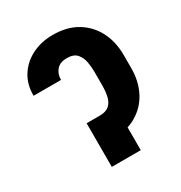

<svg xmlns="http://www.w3.org/2000/svg" viewBox="-173 -861 928 984"><g transform="rotate(-30 291.5 -368.5)"><path d="M221.2 -258.3H283.2Q319.3 -258.8 338.1 -275.4Q356.9 -292 363.8 -321Q370.6 -350.1 370.6 -388.2V-466.8Q370.6 -493.2 365.5 -523.9Q360.4 -554.7 341.8 -576.4Q323.2 -598.1 283.2 -598.1Q241.2 -598.1 221.2 -574.2Q201.2 -550.3 201.7 -516.1H39.1Q38.6 -584 70.6 -633.5Q102.5 -683.1 157.2 -710.2Q211.9 -737.3 279.3 -737.3Q363.3 -737.3 422.4 -701.7Q481.4 -666 512.5 -605Q543.5 -543.9 543.5 -466.8V-388.2Q543.5 -312 512.7 -251.7Q481.9 -191.4 422.9 -156.2Q363.8 -121.1 278.3 -121.1H221.2ZM375.5 -258.3V0H204.1V-258.3Z"/></g></svg>

Font: Inter 17pt ExtraBold
Style: Regular
Weight: 800
Version: Version 4.001;git-66647c0bb